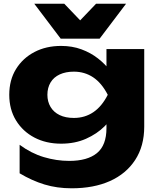

<svg xmlns="http://www.w3.org/2000/svg" viewBox="-20 -836 853 1037"><path d="M555 -144V-241L562 -265V-405L555 -426V-571H759V-152Q759 -47 710 28Q661 103 573.5 142Q486 181 367 181Q288 181 220.5 160.5Q153 140 86 100V-54Q148 -8 216.5 12.5Q285 33 354 33Q452 33 503.5 -9Q555 -51 555 -144ZM310 -60Q229 -60 166 -93Q103 -126 66.5 -185.5Q30 -245 30 -324Q30 -404 66.5 -463Q103 -522 166 -555Q229 -588 310 -588Q370 -588 420 -569.5Q470 -551 509 -520.5Q548 -490 574.5 -454.5Q601 -419 615 -384Q629 -349 629 -322Q629 -285 607.5 -240Q586 -195 545 -154Q504 -113 444.5 -86.5Q385 -60 310 -60ZM379 -199Q438 -199 484 -230Q530 -261 562 -324Q529 -388 483 -418.5Q437 -449 379 -449Q335 -449 302.5 -434Q270 -419 253 -390.5Q236 -362 236 -324Q236 -287 253 -258.5Q270 -230 302 -214.5Q334 -199 379 -199ZM518 -627H308L165 -816H327L460 -677H366L499 -816H661Z"/></svg>

Font: Unbounded
Style: Bold
Weight: 700
Designer: Luke Prowse, Jean-Baptiste Morizot, Fátima Lázaro, Florian Runge
Foundry: NaN
Version: Version 1.700